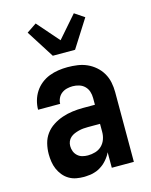

<svg xmlns="http://www.w3.org/2000/svg" viewBox="-117 -849 734 933"><g transform="rotate(-15 250.0 -382.5)"><path d="M189 8Q169 8 150 4.5Q131 1 114 -9Q97 -19 84.5 -34.5Q72 -50 64.5 -67.5Q57 -85 54 -104.5Q51 -124 51 -143Q51 -170 57.5 -196Q64 -222 79.5 -243Q95 -264 117.5 -278.5Q140 -293 165 -301.5Q190 -310 216.5 -313.5Q243 -317 269 -317H330V-351Q330 -368 325 -383.5Q320 -399 308.5 -410.5Q297 -422 281 -427Q265 -432 248 -432Q234 -432 219.5 -428.5Q205 -425 193 -416Q181 -407 174.5 -393Q168 -379 168 -365H57Q57 -388 63.5 -411Q70 -434 83 -454Q96 -474 115 -489Q134 -504 156 -512.5Q178 -521 201.5 -524.5Q225 -528 248 -528Q273 -528 298 -524.5Q323 -521 345.5 -511Q368 -501 387 -484.5Q406 -468 418.5 -446.5Q431 -425 436 -400.5Q441 -376 441 -351V0H330V-78Q325 -68 323.5 -65.5Q322 -63 319 -58.5Q316 -54 312.5 -49.5Q309 -45 305.5 -41Q302 -37 298 -33Q294 -29 290 -25.5Q286 -22 281.5 -19Q277 -16 272.5 -13Q268 -10 263 -7.5Q258 -5 253 -3Q248 -1 242.5 0.5Q237 2 232 3.5Q227 5 221.5 5.5Q216 6 210.5 6.5Q205 7 199.5 7.5Q194 8 189 8ZM234 -88Q253 -88 271.5 -93.5Q290 -99 303.5 -112Q317 -125 323.5 -143Q330 -161 330 -180V-221H269Q257 -221 245.5 -220Q234 -219 222.5 -216Q211 -213 200 -208.5Q189 -204 180 -196Q171 -188 166.5 -177Q162 -166 162 -154Q162 -140 167 -127Q172 -114 182.5 -104.5Q193 -95 206.5 -91.5Q220 -88 234 -88ZM194 -600 105 -740 154 -773 250 -663 346 -773 395 -740 306 -600Z"/></g></svg>

Font: Iosevka Curly
Style: Bold
Weight: 700
Monospace: yes
Designer: Belleve Invis
Foundry: Belleve Invis
Version: Version 22.1.2; ttfautohint (v1.8.4)